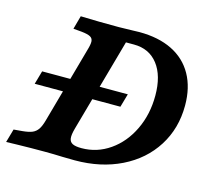

<svg xmlns="http://www.w3.org/2000/svg" viewBox="-106 -675 863 779"><g transform="rotate(15 326.0 -285.5)"><path d="M27 -1.2 -19 0 -2.9 -56.5 32.8 -59.6Q59.6 -62 74.2 -68.2Q88.7 -74.4 97.8 -87.6Q106.8 -100.7 113.7 -125.8L202.8 -445.2Q210.5 -470.7 209.8 -483.6Q209 -496.5 198.1 -502.5Q187.2 -508.6 161.2 -511.4L125.9 -514.5L141.5 -571Q176.2 -569.7 217.9 -569.1Q259.6 -568.5 297.8 -568.5H303Q329.9 -568.9 360 -569.8Q374 -570.6 388 -570.6Q468.7 -570.6 526.2 -542.2Q583.7 -513.7 613.9 -459.6Q644.1 -405.6 644.1 -330.5Q644.1 -234.1 596.5 -159Q548.9 -83.8 463.6 -41.9Q378.3 0 269 0Q243.6 -0.8 217.8 -0.8Q178.1 -2.4 146.6 -2.4H137.7Q112.4 -2.4 84.1 -2.2Q55.7 -2 27 -1.2ZM517.1 -337.9Q517.1 -421.7 480.5 -468.9Q443.9 -516.1 379.7 -516.1H346L236.3 -124.2Q228.7 -96.9 230.5 -82.2Q232.3 -67.4 244.7 -61.1Q257 -54.8 282.4 -54.8Q347.3 -54.8 401.1 -92.2Q454.9 -129.6 486 -194.4Q517.1 -259.2 517.1 -337.9ZM48 -314.5H407.9L391.8 -258.1H31.9Z"/></g></svg>

Font: Playfair Micro SmCond SmLight
Style: Italic
Weight: 360
Width: 4
Italic angle: -15.6°
Designer: Claus Eggers Sørensen
Foundry: Claus Eggers Sørensen
Version: Version 2.203;Glyphs 3.3 (3326)